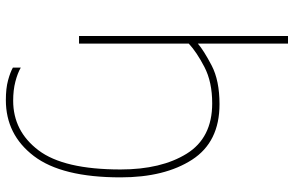

<svg xmlns="http://www.w3.org/2000/svg" viewBox="-194 -560 1004 656"><g transform="rotate(90 308.0 -232.0)"><path d="M322 250Q440 250 513 154.5Q586 59 586 -142Q586 -293 525.5 -386.5Q465 -480 336 -480Q255 -480 203.5 -453Q152 -426 129 -406V-714H103V0H129V-375Q158 -402 209 -428.5Q260 -455 333 -455Q451 -455 505 -368Q559 -281 559 -142Q559 52 493.5 138.5Q428 225 324 225Q288 225 259 217.5Q230 210 211 199V226Q227 235 254.5 242.5Q282 250 322 250Z"/></g></svg>

Font: Noto Sans UI Thin
Style: Regular
Weight: 250
Designer: Monotype Design Team
Foundry: Monotype Imaging Inc.
Version: Version 1.901